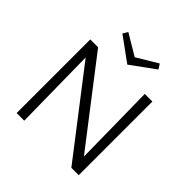

<svg xmlns="http://www.w3.org/2000/svg" viewBox="-219 -1037 1213 1213"><g transform="rotate(45 387.0 -430.5)"><path d="M664 -658V0H598L169 -557L177 0H109V-658H179L604 -106L596 -658ZM548 -828 387 -711 226 -828 246 -861 387 -777 527 -861Z"/></g></svg>

Font: Ysabeau
Style: Regular
Weight: 400
Designer: Christian Thalmann (Catharsis Fonts)
Version: Version 0.003